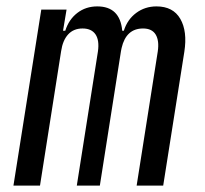

<svg xmlns="http://www.w3.org/2000/svg" viewBox="-20 -580 640 600"><path d="M22 0 109 -550H188L177 -484H184Q195 -519 221.5 -539.5Q248 -560 284 -560Q355 -560 362 -484H367Q378 -519 405.5 -539.5Q433 -560 469 -560Q521 -560 543.5 -521Q566 -482 556 -418L490 0H407L473 -419Q478 -453 466.5 -472Q455 -491 427 -491Q374 -491 360 -430Q359 -425 358 -420L292 0H220L286 -419Q291 -454 278.5 -472.5Q266 -491 238 -491Q210 -491 193 -472.5Q176 -454 171 -420L105 0Z"/></svg>

Font: NKDuy Mono
Style: Italic
Weight: 400
Italic angle: -9°
Monospace: yes
Designer: NKDuy
Foundry: NKDuy
Version: Version 2.251; ttfautohint (v1.8.4.7-5d5b)